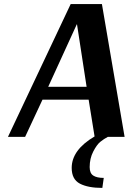

<svg xmlns="http://www.w3.org/2000/svg" viewBox="-20 -670 648 940"><path d="M479 -650 590 0H508Q489 10 471.5 24Q454 38 436.5 72Q419 106 419 148Q419 178 436.5 189.5Q454 201 488 201L481 250Q411 250 371 229Q331 208 331 152Q331 64 443 -2L414 -182H188L103 0H19L326 -650ZM356 -551 216 -245H404L357 -551Z"/></svg>

Font: Arsenal
Style: Bold Italic
Weight: 700
Italic angle: -9.10001°
Designer: Andrij Shevchenko
Foundry: Stairsfor
Version: Version 2.001;PS 002.001;hotconv 1.0.88;makeotf.lib2.5.64775